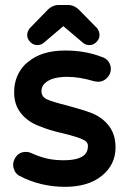

<svg xmlns="http://www.w3.org/2000/svg" viewBox="-20 -720 509 762"><path d="M98.6 -608.4 167 -678.7Q187.5 -700.2 212.9 -700.2H250Q275.4 -700.2 295.9 -678.7L365.2 -608.4Q375 -595.7 375 -580.6Q375 -565.4 362.8 -553.2Q350.6 -541 335 -541Q319.3 -541 308.6 -550.8L231.4 -616.2L154.3 -550.8Q143.6 -541 127.9 -541Q112.3 -541 100.1 -553.2Q87.9 -565.4 87.9 -580.6Q87.9 -595.7 98.6 -608.4ZM36.1 -46.9Q32.2 -55.7 32.2 -63.5Q32.2 -71.3 33.2 -76.2Q34.2 -81.1 36.1 -85Q40 -94.7 47.9 -103.5Q61.5 -117.2 82 -117.2Q93.8 -117.2 104.5 -112.3Q136.7 -97.7 166.5 -90.8Q196.3 -84 232.4 -84Q293.9 -84 316.4 -106.4Q329.1 -119.1 329.1 -141.6Q329.1 -156.2 311.5 -165Q288.1 -176.8 231.4 -190.4Q174.8 -203.1 135.7 -219.7Q90.8 -236.3 63.5 -270Q36.1 -303.7 36.1 -353.5Q36.1 -419.9 80.1 -464.8L90.8 -473.6Q144.5 -519.5 238.3 -519.5Q318.4 -519.5 383.8 -494.1Q400.4 -489.3 410.2 -476.1Q419.9 -462.9 419.9 -446.3Q419.9 -425.8 404.3 -410.2Q389.6 -395.5 369.1 -395.5H368.2L353.5 -397.5Q295.9 -415 247.1 -415Q183.6 -415 157.2 -388.7Q144.5 -376 144.5 -358.4Q144.5 -336.9 165 -326.2Q189.5 -315.4 248 -300.8Q306.6 -285.2 342.8 -271.5Q385.7 -254.9 412.1 -220.7Q438.5 -186.5 438.5 -134.8Q438.5 -66.4 384.3 -22.5Q330.1 21.5 238.3 21.5Q138.7 21.5 54.7 -23.4Q41 -32.2 36.1 -46.9Z"/></svg>

Font: FakePearl
Style: SemiBold
Weight: 400
Version: Version 1.2